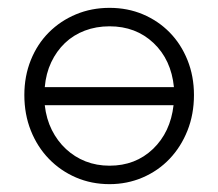

<svg xmlns="http://www.w3.org/2000/svg" viewBox="-20 -461 556 489"><path d="M259 8Q213 8 173.5 -9Q134 -26 104.5 -56.5Q75 -87 58.5 -128.5Q42 -170 42 -219Q42 -267 58.5 -308Q75 -349 104.5 -378.5Q134 -408 173.5 -424.5Q213 -441 259 -441Q305 -441 344 -424.5Q383 -408 412 -378.5Q441 -349 457.5 -308Q474 -267 474 -219Q474 -170 457.5 -128.5Q441 -87 412 -56.5Q383 -26 343.5 -9Q304 8 259 8ZM259 -394Q225 -394 196 -383Q167 -372 145.5 -351.5Q124 -331 110.5 -302.5Q97 -274 94 -239H423Q416 -309 371 -351.5Q326 -394 259 -394ZM259 -39Q325 -39 369.5 -81.5Q414 -124 422 -193H94Q98 -158 112 -130Q126 -102 148 -81.5Q170 -61 198 -50Q226 -39 259 -39Z"/></svg>

Font: Tilda Sans Light
Style: Regular
Weight: 300
Designer: ParaType Ltd
Foundry: ParaType Ltd
Version: Version 1.009